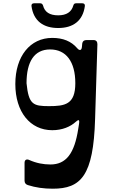

<svg xmlns="http://www.w3.org/2000/svg" viewBox="-20 -790 684 1165"><path d="M333 -620C422 -620 483 -662 495 -754C496 -764 490 -770 480 -770H442C432 -770 428 -766 425 -757C414 -717 383 -697 333 -697C281 -697 251 -717 241 -757C238 -765 233 -770 224 -770H186C176 -770 170 -764 171 -754C183 -662 244 -620 333 -620ZM300 355C471 355 547 277 557 -68L571 -522C571 -538 563 -547 547 -547H505C490 -547 481 -540 479 -526L477 -505C475 -483 462 -481 448 -498C412 -540 362 -560 297 -560C163 -560 73 -449 73 -280C73 -111 163 0 297 0C358 0 407 -21 440 -51C469 -77 461 -48 455 -10C432 143 380 208 286 208C243 208 201 200 158 181C141 173 129 180 129 198V306C129 320 136 329 149 333C196 348 245 355 300 355ZM277 -146C181 -146 154 -156 141 -285C141 -416 188 -490 284 -490C381 -490 437 -416 437 -285C437 -156 374 -146 277 -146Z"/></svg>

Font: OpenDyslexic3
Style: Regular
Weight: 400
Designer: Abelardo Gonzalez
Version: Version 3.001;PS 003.001;hotconv 1.0.88;makeotf.lib2.5.64775